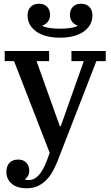

<svg xmlns="http://www.w3.org/2000/svg" viewBox="-20 -792 590 1024"><path d="M123 212Q69 212 41.5 187Q14 162 14 125Q14 94 30.5 76.5Q47 59 77 59Q105 59 120.5 76Q136 93 136 119Q136 134 129.5 145.5Q123 157 115 162V166Q120 168 124.5 168Q129 168 136 168Q190 168 229 67L245 23L55 -466H5V-520H242V-466H175L299 -119H304L427 -466H361V-520H544V-466H494L285 72Q274 99 259.5 124.5Q245 150 225.5 169.5Q206 189 181 200.5Q156 212 123 212ZM300 -591Q256 -591 223.5 -600.5Q191 -610 169.5 -626.5Q148 -643 137.5 -664.5Q127 -686 127 -709Q127 -739 143.5 -755.5Q160 -772 188 -772Q216 -772 231.5 -755.5Q247 -739 247 -713Q247 -691 235.5 -676.5Q224 -662 207 -656V-653Q222 -646 246.5 -642.5Q271 -639 300 -639Q329 -639 353.5 -642.5Q378 -646 393 -653V-656Q376 -662 364.5 -676.5Q353 -691 353 -713Q353 -739 368.5 -755.5Q384 -772 412 -772Q440 -772 456.5 -755.5Q473 -739 473 -709Q473 -686 462.5 -664.5Q452 -643 430.5 -626.5Q409 -610 376.5 -600.5Q344 -591 300 -591Z"/></svg>

Font: IBM Plex Serif Medm
Style: Regular
Weight: 500
Designer: Mike Abbink, Paul van der Laan, Pieter van Rosmalen
Foundry: Bold Monday
Version: Version 3.001